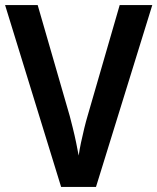

<svg xmlns="http://www.w3.org/2000/svg" viewBox="-20 -734 618 754"><path d="M578 -714 357 0H220L0 -714H128L254 -278Q259 -259 266 -231Q273 -203 279 -174Q285 -145 289 -123Q292 -145 298 -173.5Q304 -202 311 -230.5Q318 -259 324 -279L450 -714Z"/></svg>

Font: Noto Sans Arabic UI SmCn SmBd
Style: Regular
Weight: 600
Width: 4
Designer: Monotype Design Team, Nadine Chahine and Nizar Qandah
Foundry: Monotype Imaging Inc.
Version: Version 2.010; ttfautohint (v1.8.4.7-5d5b)